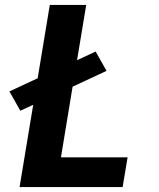

<svg xmlns="http://www.w3.org/2000/svg" viewBox="-20 -755 640 775"><path d="M59 0 114 -332 62 -308 18 -386 132 -439 181 -735H328L291 -512L366 -547L410 -469L273 -405L226 -120H495L475 0Z"/></svg>

Font: Iosevka SS04 Heavy Extended
Style: Italic
Weight: 900
Width: 7
Italic angle: -9°
Monospace: yes
Designer: Belleve Invis
Foundry: Belleve Invis
Version: Version 19.0.0; ttfautohint (v1.8.4)